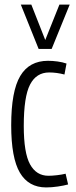

<svg xmlns="http://www.w3.org/2000/svg" viewBox="-20 -810 333 840"><path d="M29 -262Q29 -411 68.5 -477.5Q108 -544 190 -544Q210 -544 232 -541Q254 -538 271 -532L262 -484Q228 -493 195 -493Q139 -493 111.5 -440Q84 -387 84 -259Q84 -141 111.5 -91Q139 -41 192 -41Q208 -41 229.5 -43.5Q251 -46 267 -50L278 -3Q260 2 233 6Q206 10 182 10Q105 10 67 -54.5Q29 -119 29 -262ZM285 -790 206 -596H149L71 -790H117L178 -635L240 -790Z"/></svg>

Font: Georama Condensed Light
Style: Regular
Weight: 300
Width: 3
Designer: Jean-Baptiste Levee
Foundry: Production Type
Version: Version 1.000